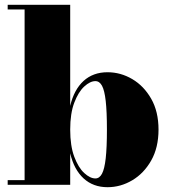

<svg xmlns="http://www.w3.org/2000/svg" viewBox="-20 -770 708 800"><path d="M428 10Q368.5 10 328.5 -26.5Q288.5 -63 272.5 -131V0H12V-19.5H82.5V-730.5H12V-750H272.5V-329Q288.5 -396.5 328.2 -432.8Q368 -469 428 -469Q482.5 -469 531 -440.5Q579.5 -412 610 -358.5Q640.5 -305 640.5 -230Q640.5 -155 610 -101.2Q579.5 -47.5 531 -18.8Q482.5 10 428 10ZM377.5 -26.5Q394.5 -26.5 405 -46.2Q415.5 -66 420.5 -110.5Q425.5 -155 425.5 -230Q425.5 -305 420.5 -349.2Q415.5 -393.5 405 -412.8Q394.5 -432 377.5 -432Q355.5 -432 331 -409.5Q306.5 -387 289.5 -342.2Q272.5 -297.5 272.5 -230Q272.5 -162 289.5 -116.8Q306.5 -71.5 331 -49Q355.5 -26.5 377.5 -26.5Z"/></svg>

Font: Bodoni Moda 11pt Black
Style: Regular
Weight: 900
Designer: Owen Earl
Foundry: indestructible type
Version: Version 2.004